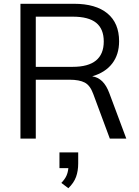

<svg xmlns="http://www.w3.org/2000/svg" viewBox="-20 -732 733 1014"><path d="M647 0H560L472 -237Q456 -281 427.5 -296Q399 -311 347 -311H169V0H88V-712H371Q486 -712 547.5 -661Q609 -610 609 -514Q609 -444 572.5 -396.5Q536 -349 467 -329Q498 -324 520 -302.5Q542 -281 557 -241ZM364 -379Q528 -379 528 -513Q528 -579 488 -611.5Q448 -644 364 -644H169V-379ZM393 73V131Q393 171 381.5 202.5Q370 234 341 262L304 234Q323 214 331 196Q339 178 341 156H294V73Z"/></svg>

Font: Muli
Style: Regular
Weight: 400
Designer: Vernon Adams
Foundry: Vernon Adams
Version: Version 2.000